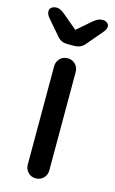

<svg xmlns="http://www.w3.org/2000/svg" viewBox="-132 -771 489 817"><g transform="rotate(15 112.5 -362.5)"><path d="M113 0Q93 0 79.5 -14Q66 -28 66 -48V-481Q66 -501 79.5 -515Q93 -529 113 -529Q134 -529 147.5 -515Q161 -501 161 -481V-48Q161 -28 147.5 -14Q134 0 113 0ZM243 -704Q243 -690 230 -676L175 -611Q157 -587 125 -587H97Q81 -587 69.5 -592.5Q58 -598 48 -611L-8 -676Q-18 -689 -18 -701Q-18 -712 -9.5 -718.5Q-1 -725 14 -725Q29 -725 51 -706L113 -654L173 -706Q185 -716 194 -720.5Q203 -725 217 -725Q227 -725 235 -718.5Q243 -712 243 -704Z"/></g></svg>

Font: Quicksand Medium
Style: Regular
Weight: 500
Designer: Andrew Paglinawan
Foundry: Andrew Paglinawan
Version: Version 3.000